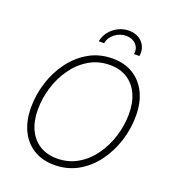

<svg xmlns="http://www.w3.org/2000/svg" viewBox="-165 -1060 1077 1195"><g transform="rotate(20 374.0 -462.5)"><path d="M330.6 9.8Q251 9.8 193.4 -25.6Q135.7 -61 104.5 -125.7Q73.2 -190.4 73.2 -278.3Q73.2 -363.3 99.4 -445.1Q125.5 -526.9 174.6 -592.8Q223.6 -658.7 293 -698Q362.3 -737.3 448.7 -737.3Q527.3 -737.3 585 -701.9Q642.6 -666.5 673.8 -602.1Q705.1 -537.6 705.1 -449.2Q705.1 -364.7 679 -282.7Q652.8 -200.7 604 -134.8Q555.2 -68.8 486.1 -29.5Q417 9.8 330.6 9.8ZM332 -33.7Q408.2 -33.7 469 -69.6Q529.8 -105.5 572.3 -165.3Q614.7 -225.1 637.5 -298.6Q660.2 -372.1 660.2 -447.3Q660.2 -523.9 634 -579.1Q607.9 -634.3 560.1 -664.1Q512.2 -693.8 447.3 -693.8Q370.6 -693.8 309.8 -658Q249 -622.1 206.1 -562Q163.1 -502 140.4 -428.7Q117.7 -355.5 117.7 -279.8Q117.7 -204.1 143.8 -148.7Q169.9 -93.3 218.3 -63.5Q266.6 -33.7 332 -33.7ZM484.4 -935.1Q522.5 -935.1 550 -918.2Q577.6 -901.4 590.8 -872.8Q604 -844.2 597.7 -808.6H562Q568.8 -847.2 543.9 -873Q519 -898.9 478.5 -898.9Q437.5 -898.9 404.1 -873Q370.6 -847.2 364.3 -808.6H328.6Q335 -844.2 357.4 -872.8Q379.9 -901.4 413.1 -918.2Q446.3 -935.1 484.4 -935.1Z"/></g></svg>

Font: Inter 16pt ExtraLight
Style: Italic
Weight: 250
Italic angle: -9.3988°
Version: Version 4.001;git-66647c0bb